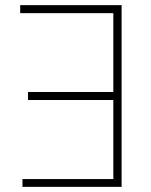

<svg xmlns="http://www.w3.org/2000/svg" viewBox="-20 -727 589 747"><path d="M453.1 0H67.4V-30.3H420.9V-337.9H88.9V-369.1H420.9V-675.8H58.6V-707H453.1Z"/></svg>

Font: Pretendard GOV Thin
Style: Regular
Weight: 100
Designer: Base glyphs from Inter by Rasmus Andersson; Hangeul glyphs from Noto Sans CJK(Source Han Sans) by Jang Soo-young and Kan
Foundry: Kil Hyung-jin
Version: Version 1.309